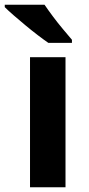

<svg xmlns="http://www.w3.org/2000/svg" viewBox="-48 -786 373 806"><path d="M227 0H78V-546H227ZM139 -766Q154 -744 174.5 -716.5Q195 -689 216.5 -663.5Q238 -638 254 -619V-606H155Q136 -619 110.5 -638.5Q85 -658 58.5 -680Q32 -702 9 -722Q-14 -742 -28 -756V-766Z"/></svg>

Font: Noto Sans Ol Chiki
Style: Regular
Weight: 400
Designer: Monotype Design Team, Lewis McGuffie
Foundry: Monotype Imaging Inc.
Version: Version 2.003